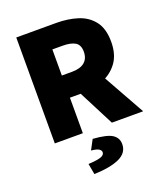

<svg xmlns="http://www.w3.org/2000/svg" viewBox="-160 -756 949 1107"><g transform="rotate(-20 315.0 -203.0)"><path d="M72 0V-650H318Q388 -650 447 -631.5Q506 -613 542 -567Q578 -521 578 -440Q578 -362 542 -313Q506 -264 447 -241Q388 -218 318 -218H244V0ZM244 -354H306Q357 -354 383.5 -376Q410 -398 410 -440Q410 -482 383.5 -498Q357 -514 306 -514H244ZM422 0 287 -263 403 -377 614 0ZM226 244 214 178Q271 175 292.5 166.5Q314 158 314 142Q314 130 300.5 121.5Q287 113 254 110L286 50Q372 56 404 77Q436 98 436 136Q436 190 380.5 215.5Q325 241 226 244Z"/></g></svg>

Font: Mada Black
Style: Regular
Weight: 900
Designer: Khaled Hosny
Version: Version 1.5